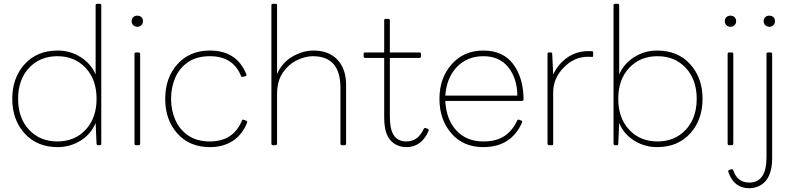

<svg xmlns="http://www.w3.org/2000/svg" viewBox="-20 -770 4202 1018"><path d="M286 10Q176 10 110.5 -62.5Q45 -135 45 -246Q45 -357 110.5 -429.5Q176 -502 286 -502Q352 -502 407 -467.5Q462 -433 487 -375V-742Q487 -750 495 -750H509Q517 -750 517 -742V-8Q517 -1 509 0H500Q493 0 492 -8L487 -118Q463 -59 407.5 -24.5Q352 10 286 10ZM284 -20Q376 -20 434 -82Q492 -144 492 -246Q492 -348 434 -410Q376 -472 284 -472Q192 -472 134 -410Q76 -348 76 -246Q76 -144 134 -82Q192 -20 284 -20Z M708 -628Q695 -628 686.5 -636.5Q678 -645 678 -658Q678 -671 686.5 -679Q695 -687 708 -687Q721 -687 729.5 -679Q738 -671 738 -658Q738 -645 729.5 -636.5Q721 -628 708 -628ZM715 0H701Q694 0 693 -8V-484Q693 -492 701 -492H715Q723 -492 723 -484V-8Q723 -1 715 0Z M1093 10Q985 10 920.5 -62Q856 -134 856 -246Q856 -358 921 -430Q986 -502 1093 -502Q1236 -502 1286 -376L1287 -372Q1287 -368 1281 -366L1265 -362Q1259 -362 1258 -367Q1216 -472 1093 -472Q1023 -472 977 -440.5Q931 -409 909 -357.5Q887 -306 887 -246Q887 -186 909.5 -134.5Q932 -83 978 -51.5Q1024 -20 1093 -20Q1217 -20 1263 -131Q1265 -136 1269 -136L1286 -130Q1291 -128 1291 -123L1290 -119Q1264 -55 1213.5 -22.5Q1163 10 1093 10Z M1807 0H1793Q1786 0 1785 -8V-305Q1785 -472 1639 -472Q1599 -472 1555 -451Q1511 -430 1480 -385.5Q1449 -341 1449 -270V-8Q1449 -1 1441 0H1427Q1420 0 1419 -8V-742Q1419 -750 1427 -750H1441Q1449 -750 1449 -742V-378Q1477 -440 1532 -471Q1587 -502 1642 -502Q1723 -502 1769 -453.5Q1815 -405 1815 -319V-8Q1815 -1 1807 0Z M2135 10Q2083 10 2050 -26.5Q2017 -63 2017 -149V-463H1916Q1909 -463 1908 -471V-484Q1908 -492 1916 -492H2017V-662Q2017 -670 2025 -670H2039Q2047 -670 2047 -662V-492H2204Q2212 -492 2212 -484V-471Q2212 -464 2204 -463H2047V-154Q2047 -82 2069 -51Q2091 -20 2135 -20Q2196 -20 2227 -87Q2230 -92 2234 -92L2248 -87Q2253 -85 2253 -80L2252 -75Q2214 10 2135 10Z M2542 10Q2436 10 2373 -63Q2310 -136 2310 -246Q2310 -356 2374.5 -429Q2439 -502 2543 -502Q2647 -502 2701 -430Q2755 -358 2756 -243Q2756 -236 2748 -235H2341Q2346 -136 2400 -78Q2454 -20 2542 -20Q2612 -20 2655 -49Q2698 -78 2722 -131Q2725 -136 2729 -136Q2730 -136 2734 -134.5Q2738 -133 2743.5 -131Q2749 -129 2749 -125L2748 -121Q2691 10 2542 10ZM2723 -263Q2722 -355 2675 -413.5Q2628 -472 2543 -472Q2458 -472 2403 -415.5Q2348 -359 2341 -263Z M2907 0H2891Q2884 0 2883 -8V-484Q2883 -492 2891 -492H2900Q2908 -492 2908 -484L2913 -375Q2941 -433 2989.5 -466Q3038 -499 3099 -499Q3114 -499 3119.5 -498.5Q3125 -498 3125 -490V-476Q3125 -468 3119 -468Q3118 -468 3115.5 -468.5Q3113 -469 3096 -469Q3025 -469 2969 -412Q2913 -355 2913 -280V-8Q2913 0 2907 0Z M3464 10Q3398 10 3342.5 -24.5Q3287 -59 3263 -118L3258 -8Q3258 0 3252 0H3241Q3234 0 3233 -8V-742Q3233 -750 3241 -750H3255Q3263 -750 3263 -742V-375Q3288 -433 3343 -467.5Q3398 -502 3464 -502Q3574 -502 3639.5 -429.5Q3705 -357 3705 -246Q3705 -135 3639.5 -62.5Q3574 10 3464 10ZM3466 -20Q3558 -20 3616 -82Q3674 -144 3674 -246Q3674 -348 3616 -410Q3558 -472 3466 -472Q3374 -472 3316 -410Q3258 -348 3258 -246Q3258 -144 3316 -82Q3374 -20 3466 -20Z M3853 -628Q3840 -628 3831.5 -636.5Q3823 -645 3823 -658Q3823 -671 3831.5 -679Q3840 -687 3853 -687Q3866 -687 3874.5 -679Q3883 -671 3883 -658Q3883 -645 3874.5 -636.5Q3866 -628 3853 -628ZM3860 0H3846Q3839 0 3838 -8V-484Q3838 -492 3846 -492H3860Q3868 -492 3868 -484V-8Q3868 -1 3860 0Z M4059 -628Q4046 -628 4037.5 -636.5Q4029 -645 4029 -658Q4029 -671 4037.5 -679Q4046 -687 4059 -687Q4072 -687 4080.5 -679Q4089 -671 4089 -658Q4089 -645 4080.5 -636.5Q4072 -628 4059 -628ZM3953 228Q3871 228 3842 142L3841 138Q3841 133 3846.5 131Q3852 129 3855.5 128Q3859 127 3861 127Q3866 127 3868 133Q3889 198 3953 198Q4044 198 4044 64V-484Q4044 -492 4052 -492H4066Q4074 -492 4074 -484V69Q4074 176 4013 212Q3985 228 3953 228Z"/></svg>

Font: YamahaIndonesia935. App Thin
Style: Regular
Weight: 100
Designer: Dalton Maag Ltd
Foundry: Dalton Maag Ltd
Version: Version 1.002